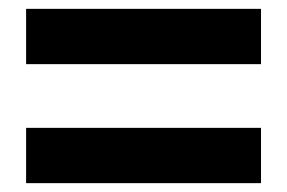

<svg xmlns="http://www.w3.org/2000/svg" viewBox="-20 -595 649 434"><path d="M39 -450V-575H570V-450ZM39 -181V-306H570V-181Z"/></svg>

Font: Source Han Sans TC Heavy
Style: Regular
Weight: 900
Designer: Ryoko NISHIZUKA Ë•øÂ°öÊ∂ºÂ≠ê (kana, bopomofo & ideographs); Paul D. Hunt (Latin, Greek & Cyrillic); Sandoll Communicatio
Foundry: Adobe
Version: Version 2.004;hotconv 1.0.118;makeotfexe 2.5.65603